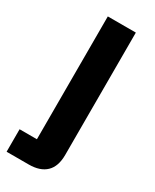

<svg xmlns="http://www.w3.org/2000/svg" viewBox="-203 -550 647 801"><g transform="rotate(30 121.0 -150.0)"><path d="M-19.2 200V91.7H64.2V-500H199.2V89.2Q199.2 145 170.4 172.5Q141.7 200 87.5 200Z"/></g></svg>

Font: Funnel Sans
Style: Bold
Weight: 700
Designer: NORD ID, Kristian Moeller
Foundry: Dicotype
Version: Version 1.000